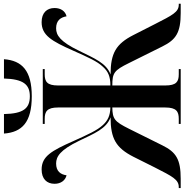

<svg xmlns="http://www.w3.org/2000/svg" viewBox="-1 -954 955 994"><g transform="rotate(-90 477.0 -457.5)"><path d="M475 -771C607 -771 660 -821 667 -915H567C564 -816 537 -781 475 -781C412 -781 385 -815 383 -915H282C289 -821 341 -771 475 -771ZM0 0H48C149 0 186 -24 221 -95L307 -268C344 -342 357 -353 417 -354V-80C417 -22 396 -10 358 -10H332V0H616V-10H589C551 -10 531 -22 531 -80V-354C596 -354 609 -345 647 -268L733 -95C768 -24 805 0 906 0H954V-10H949C911 -10 895 -43 849 -133L792 -245C746 -335 698 -363 588 -363C647 -385 671 -446 711 -527C758 -624 791 -645 827 -645C868 -645 884 -621 889 -591C915 -597 932 -620 932 -653C932 -693 907 -720 859 -720C791 -720 761 -669 711 -556C677 -480 656 -432 628 -403C604 -376 578 -364 531 -364V-635C531 -692 551 -704 589 -704H616V-714H332V-704H358C396 -704 417 -692 417 -635V-364C374 -365 349 -378 326 -403C299 -432 277 -480 243 -556C193 -669 164 -720 96 -720C47 -720 22 -693 22 -653C22 -620 40 -597 66 -591C70 -621 86 -645 127 -645C163 -645 197 -624 244 -527C283 -446 307 -385 366 -363C256 -363 208 -335 162 -245L106 -133C60 -43 44 -10 5 -10H0Z"/></g></svg>

Font: Noto Serif Display SemiCondensed SemiBold
Style: Regular
Weight: 600
Width: 4
Designer: Monotype Design Team
Foundry: Monotype Imaging Inc.
Version: Version 2.009